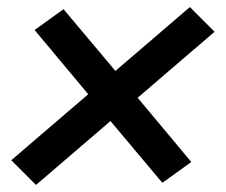

<svg xmlns="http://www.w3.org/2000/svg" viewBox="-20 -612 640 544"><path d="M82 -88 12 -158 230 -345 78 -527 160 -586 307 -411 518 -592 588 -522 370 -335 522 -153 440 -94 293 -269Z"/></svg>

Font: Iosevka Curly SmBdExObl
Style: Regular
Weight: 600
Width: 7
Italic angle: -9°
Monospace: yes
Designer: Belleve Invis
Foundry: Belleve Invis
Version: Version 11.1.0; ttfautohint (v1.8.3)